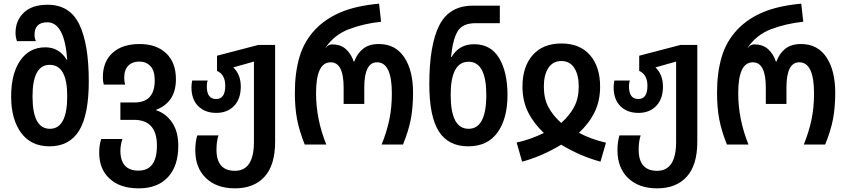

<svg xmlns="http://www.w3.org/2000/svg" viewBox="-20 -791 4636 1051"><path d="M251 10Q360 10 413 -76Q466 -162 466 -347Q466 -550 414 -657.5Q362 -765 241 -765Q155 -765 110 -721.5Q65 -678 65 -611Q65 -587 73 -566H176Q169 -584 169 -600Q169 -669 239 -669Q333 -669 348 -464H345Q304 -532 228 -532Q141 -532 91 -460Q41 -388 41 -263Q41 -138 95.5 -64Q150 10 251 10ZM253 -86Q158 -86 158 -263Q158 -436 252 -436Q348 -436 348 -265Q348 -86 253 -86Z M739 240Q843 240 899.5 178.5Q956 117 956 7Q956 -70 922.5 -120Q889 -170 832 -189Q943 -230 943 -357Q943 -449 889.5 -499.5Q836 -550 744 -550Q650 -550 596.5 -502Q543 -454 543 -368Q543 -346 548 -328H665Q660 -345 660 -366Q660 -409 682.5 -431.5Q705 -454 742 -454Q780 -454 803.5 -429Q827 -404 827 -351Q827 -230 716 -230H639V-135H713Q839 -135 839 6Q839 143 738 143Q641 143 639 37Q639 3 650 -30H534Q523 2 523 45Q523 135 580.5 187.5Q638 240 739 240Z M1266 240Q1370 240 1428 176.5Q1486 113 1486 -15V-545H1394L1168 -486V-403Q1213 -383 1213 -321Q1213 -249 1163 -249Q1112 -249 1112 -318Q1112 -338 1117 -350H1032Q1028 -330 1028 -313Q1028 -247 1065 -210Q1102 -173 1164 -173Q1224 -173 1261 -211Q1298 -249 1298 -317Q1298 -383 1257 -422L1370 -454V-14Q1370 144 1266 144Q1165 144 1165 28Q1165 -17 1176 -50H1060Q1049 -15 1049 32Q1049 128 1107.5 184Q1166 240 1266 240Z M1648 0H1766Q1710 -139 1710 -281Q1710 -450 1790 -450Q1861 -450 1861 -312V-222H1974V-312Q1974 -450 2044 -450Q2125 -450 2125 -280Q2125 -200 2110.5 -133Q2096 -66 2069 0H2186Q2217 -76 2229 -140Q2241 -204 2241 -283Q2241 -406 2192.5 -478Q2144 -550 2054 -550Q2000 -550 1967.5 -524Q1935 -498 1919 -454H1916Q1903 -495 1874 -521.5Q1845 -548 1798 -548Q1776 -548 1763 -529V-532Q1812 -602 1892 -632Q1972 -662 2066 -672L2055 -771Q1928 -759 1845.5 -724Q1763 -689 1707 -631Q1645 -566 1619.5 -479.5Q1594 -393 1594 -283Q1594 -203 1606 -139Q1618 -75 1648 0Z M2543 10Q2649 10 2703.5 -66Q2758 -142 2758 -271Q2758 -396 2712.5 -472.5Q2667 -549 2575 -549Q2493 -549 2452 -479H2449Q2458 -573 2484.5 -618.5Q2511 -664 2582 -664H2716V-760H2569Q2439 -760 2384.5 -652Q2330 -544 2330 -330Q2330 -154 2382 -72Q2434 10 2543 10ZM2545 -86Q2447 -86 2447 -271Q2447 -453 2545 -453Q2642 -453 2642 -271Q2642 -86 2545 -86Z M2838 94Q2946 65 3052 1Q3154 63 3267 94L3297 -10Q3217 -28 3149 -64Q3205 -116 3235 -177.5Q3265 -239 3265 -317Q3265 -426 3209.5 -489.5Q3154 -553 3053 -553Q2952 -553 2896 -489.5Q2840 -426 2840 -317Q2840 -239 2870.5 -177.5Q2901 -116 2957 -63Q2922 -46 2883 -32Q2844 -18 2808 -11ZM3052 -118Q3007 -158 2982 -204.5Q2957 -251 2957 -318Q2957 -382 2982 -419.5Q3007 -457 3053 -457Q3099 -457 3123.5 -419Q3148 -381 3148 -318Q3148 -254 3123.5 -207Q3099 -160 3052 -118Z M3577 240Q3681 240 3739 176.5Q3797 113 3797 -15V-545H3705L3479 -486V-403Q3524 -383 3524 -321Q3524 -249 3474 -249Q3423 -249 3423 -318Q3423 -338 3428 -350H3343Q3339 -330 3339 -313Q3339 -247 3376 -210Q3413 -173 3475 -173Q3535 -173 3572 -211Q3609 -249 3609 -317Q3609 -383 3568 -422L3681 -454V-14Q3681 144 3577 144Q3476 144 3476 28Q3476 -17 3487 -50H3371Q3360 -15 3360 32Q3360 128 3418.5 184Q3477 240 3577 240Z M3959 0H4077Q4021 -139 4021 -281Q4021 -450 4101 -450Q4172 -450 4172 -312V-222H4285V-312Q4285 -450 4355 -450Q4436 -450 4436 -280Q4436 -200 4421.5 -133Q4407 -66 4380 0H4497Q4528 -76 4540 -140Q4552 -204 4552 -283Q4552 -406 4503.5 -478Q4455 -550 4365 -550Q4311 -550 4278.5 -524Q4246 -498 4230 -454H4227Q4214 -495 4185 -521.5Q4156 -548 4109 -548Q4087 -548 4074 -529V-532Q4123 -602 4203 -632Q4283 -662 4377 -672L4366 -771Q4239 -759 4156.5 -724Q4074 -689 4018 -631Q3956 -566 3930.5 -479.5Q3905 -393 3905 -283Q3905 -203 3917 -139Q3929 -75 3959 0Z"/></svg>

Font: Noto Sans Georgian Condensed Semi
Style: Regular
Weight: 600
Width: 3
Designer: Monotype Design Team
Foundry: Monotype Imaging Inc.
Version: Version 1.901